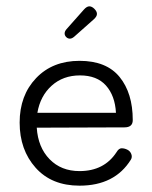

<svg xmlns="http://www.w3.org/2000/svg" viewBox="-20 -576 480 606"><path d="M98 -220H346Q343 -274 314.5 -306Q286 -338 232.5 -338Q179 -338 143 -305.5Q107 -273 98 -220ZM231 -36Q309 -36 348 -96Q355 -108 364 -108Q373 -108 382 -103.5Q391 -99 394.5 -89.5Q398 -80 393 -72Q342 10 231 10Q143 10 92.5 -46.5Q42 -103 42 -189Q42 -275 94 -329.5Q146 -384 231 -384Q316 -384 357.5 -333Q399 -282 399 -197Q399 -174 373 -174L96 -173Q100 -111 136.5 -73.5Q173 -36 231 -36ZM245 -546Q254 -556 262 -556Q270 -556 278 -548Q286 -540 286 -532Q286 -524 276 -515L214 -460Q207 -454 200.5 -454Q194 -454 189 -459Q184 -464 184 -470.5Q184 -477 190 -484Z"/></svg>

Font: Flamenco
Style: Regular
Weight: 400
Designer: Luciano Vergara
Foundry: Luciano Vergara
Version: Version 1.003